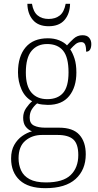

<svg xmlns="http://www.w3.org/2000/svg" viewBox="-20 -743 513 1003"><path d="M217 240Q128 240 83 198.5Q38 157 38 85Q38 43 54.5 14Q71 -15 96 -32.5Q121 -50 147 -57Q128 -64 114.5 -81Q101 -98 101 -128Q101 -156 116.5 -178.5Q132 -201 148 -214Q111 -234 92.5 -275.5Q74 -317 74 -365Q74 -449 114 -496Q154 -543 230 -543Q263 -543 289 -532.5Q315 -522 330 -506Q344 -522 364 -540.5Q384 -559 411 -559Q435 -559 446 -545.5Q457 -532 457 -513Q457 -495 450.5 -484Q444 -473 430 -473Q430 -498 424.5 -510.5Q419 -523 405 -523Q388 -523 375.5 -513Q363 -503 347 -485Q360 -466 369.5 -436.5Q379 -407 379 -364Q379 -288 341.5 -241.5Q304 -195 230 -195Q219 -195 200.5 -197Q182 -199 174 -203Q158 -190 146.5 -172Q135 -154 135 -128Q135 -98 157.5 -87Q180 -76 216 -76H289Q361 -76 394.5 -39Q428 -2 428 63Q428 144 375 192Q322 240 217 240ZM227 -225Q281 -225 309.5 -257.5Q338 -290 338 -365Q338 -444 309.5 -478.5Q281 -513 226 -513Q175 -513 145 -477.5Q115 -442 115 -364Q115 -293 144.5 -259Q174 -225 227 -225ZM220 210Q309 210 349 171.5Q389 133 389 67Q389 9 363 -14.5Q337 -38 281 -38H199Q148 -38 112.5 -8Q77 22 77 84Q77 118 90 147Q103 176 134.5 193Q166 210 220 210ZM234 -606Q180 -606 152 -638.5Q124 -671 123 -723H147Q154 -681 176.5 -662.5Q199 -644 234 -644Q269 -644 292 -662Q315 -680 323 -723H346Q345 -671 317 -638.5Q289 -606 234 -606Z"/></svg>

Font: Noto Serif Tamil SemiCondensed ExtraLight
Style: Regular
Weight: 200
Width: 4
Designer: Indian Type Foundry, Tom Grace, and the Monotype Design Team
Foundry: Monotype Imaging Inc.
Version: Version 2.004; ttfautohint (v1.8.4.7-5d5b)